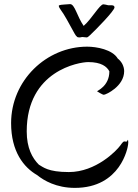

<svg xmlns="http://www.w3.org/2000/svg" viewBox="-20 -910 669 934"><path d="M404 -683C206 -683 34 -519 34 -311C34 -173 95 -96 161 -58C193 -32 254 4 344 4C568 4 602 -194 603 -206C603 -209 604 -213 604 -217C604 -224 603 -230 602 -230C600 -230 600 -221 594 -221C591 -221 588 -222 585 -222C581 -222 577 -219 565 -202C547 -177 447 -73 315 -73C212 -73 189 -98 169 -109C137 -141 110 -190 110 -271C110 -567 366 -608 409 -608C473 -608 500 -586 512 -563C512 -491 452 -468 452 -466C452 -466 478 -449 485 -449C495 -449 584 -490 584 -564C584 -575 581 -587 575 -599C569 -610 561 -619 553 -625C527 -669 450 -683 404 -683ZM418 -739C447 -766 537 -858 537 -874C537 -890 512 -882 504 -885C501 -886 487 -889 483 -889C465 -889 427 -819 387 -784C354 -832 344 -890 321 -890C312 -890 304 -888 293 -888C286 -888 266 -886 266 -882C266 -870 283 -856 304 -817C350 -735 344 -741 356 -730C358 -728 368 -728 369 -728C371 -728 378 -730 380 -730C383 -730 399 -728 402 -728C407 -728 413 -735 418 -739Z"/></svg>

Font: Oregano
Style: Regular
Weight: 400
Designer: Astigmatic (AOETI)
Foundry: Astigmatic (AOETI)
Version: Version 1.000